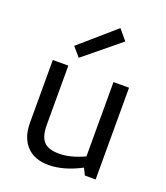

<svg xmlns="http://www.w3.org/2000/svg" viewBox="-138 -836 815 944"><g transform="rotate(20 269.0 -364.0)"><path d="M70 0ZM256.2 -57.5Q315 -57.5 387.5 -91.2V-480H468.8V0H412.5L395 -35Q303.8 12.5 226.2 12.5Q151.2 12.5 110.6 -31.2Q70 -75 70 -151.2V-480H151.2V-171.2Q151.2 -110 175 -83.8Q198.8 -57.5 256.2 -57.5ZM373.8 -687.5 186.2 -533.8 145 -581.2 328.8 -741.2Z"/></g></svg>

Font: Cambay
Style: Regular
Weight: 400
Version: Version 1.180;PS 001.180;hotconv 1.0.70;makeotf.lib2.5.58329